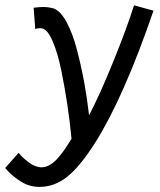

<svg xmlns="http://www.w3.org/2000/svg" viewBox="-72 -529 610 732"><path d="M-1 53.7Q12.7 71.3 37.8 90.1Q63 108.9 86.4 108.9Q103 108.9 119.9 98.6Q136.7 88.4 152.6 69.1Q168.5 49.8 178 35.6Q187.5 21.5 200.7 0Q194.8 -62 185.1 -127.9Q175.3 -193.8 161.4 -261.5Q147.5 -329.1 127.9 -373.5Q108.4 -418 87.4 -420.9Q86.4 -420.9 84.7 -421.1Q83 -421.4 82 -421.4Q66.4 -421.4 62.5 -417.5L56.2 -499.5Q79.6 -502.4 93.8 -502.4Q110.4 -502.4 128.4 -498Q155.8 -491.2 180.2 -447.5Q204.6 -403.8 221.4 -339.1Q238.3 -274.4 249.5 -212.4Q260.7 -150.4 267.6 -89.4Q309.1 -168.9 360.6 -295.9Q412.1 -422.9 439 -508.8L513.2 -488.3Q399.9 -158.2 292 13.2Q234.4 104.5 185.3 144Q136.2 183.6 78.1 183.6Q38.1 183.6 3.4 160.6Q-31.2 137.7 -52.2 111.3Z"/></svg>

Font: Fantasque Sans Mono
Style: Italic
Weight: 400
Italic angle: -11°
Monospace: yes
Designer: Jany Belluz
Version: Version 1.8.0 ; ttfautohint (v1.8.2)